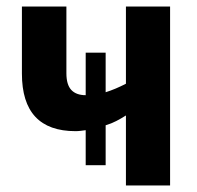

<svg xmlns="http://www.w3.org/2000/svg" viewBox="-20 -567 603 587"><path d="M500 -547V0H365V-214Q351 -205 335.5 -197Q320 -189 303 -184V-62H242V-169Q235 -168 226.5 -167Q218 -166 211 -166Q47 -166 47 -342V-547H183V-343Q183 -308 198 -292Q213 -276 242 -276V-406H303V-285Q332 -294 365 -311V-547Z"/></svg>

Font: Noto Sans Condensed
Style: Bold
Weight: 700
Width: 3
Designer: Monotype Design Team
Foundry: Monotype Imaging Inc.
Version: Version 2.013; ttfautohint (v1.8.4.7-5d5b)